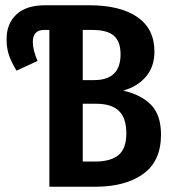

<svg xmlns="http://www.w3.org/2000/svg" viewBox="-20 -711 655 731"><path d="M593 -198Q593 -98 525.5 -49Q458 0 342 0H168V-597H148Q105 -597 105 -551Q105 -520 123 -479L43 -442Q25 -471 15 -498.5Q5 -526 5 -562Q5 -621 42.5 -656Q80 -691 152 -691H319Q438 -691 503 -646Q568 -601 568 -515Q568 -457 535.5 -419Q503 -381 449 -366Q516 -351 554.5 -312.5Q593 -274 593 -198ZM295 -597V-406H338Q439 -406 439 -504Q439 -553 413.5 -575Q388 -597 332 -597ZM461 -203Q461 -261 433 -288.5Q405 -316 346 -316H295V-96H343Q401 -96 431 -120.5Q461 -145 461 -203Z"/></svg>

Font: Fira Sans Extra Condensed Medium
Style: Regular
Weight: 500
Width: 1
Designer: Carrois Corporate & Edenspiekermann AG
Foundry: Carrois Corporate GbR & Edenspiekermann AG
Version: Version 4.203